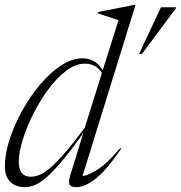

<svg xmlns="http://www.w3.org/2000/svg" viewBox="-21 -762 746 792"><path d="M479 -148.5Q420 -62 375 -26Q330 10 293.5 10Q272.5 10 266.2 -0.2Q260 -10.5 270 -43L322.5 -213Q271 -140.5 233.5 -96.2Q196 -52 169 -29Q142 -6 121.5 2Q101 10 83.5 10Q42.5 10 20.8 -12.8Q-1 -35.5 -1 -74.5Q-1 -125 18 -185Q37 -245 69.8 -304.2Q102.5 -363.5 144 -412.8Q185.5 -462 230.8 -491.8Q276 -521.5 320 -521.5Q372 -521.5 403 -473L468 -679Q454.5 -683.5 429 -691.5Q403.5 -699.5 382 -707L384 -712.5L533.5 -742H538L319.5 -36Q344 -38 382.8 -63.5Q421.5 -89 475 -151ZM56.5 -94.5Q56.5 -33 106 -33Q122 -33 140.5 -40Q159 -47 183.8 -67.5Q208.5 -88 243.8 -128.2Q279 -168.5 328.5 -235L399.5 -461Q384.5 -483 367 -491.2Q349.5 -499.5 329 -499.5Q291 -499.5 252.2 -470.2Q213.5 -441 178.5 -393.8Q143.5 -346.5 116 -291.5Q88.5 -236.5 72.5 -184.5Q56.5 -132.5 56.5 -94.5ZM552.5 -539.5 643 -732H704.5L704 -727L564.5 -539.5Z"/></svg>

Font: Newsreader 72pt Light
Style: Italic
Weight: 300
Italic angle: -17°
Designer: Hugues Gentile
Foundry: Production Type
Version: Version 1.003; ttfautohint (v1.8.3)